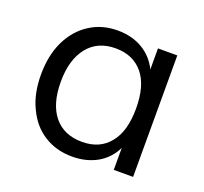

<svg xmlns="http://www.w3.org/2000/svg" viewBox="-97 -628 794 747"><g transform="rotate(20 300.0 -254.0)"><path d="M521 -503V0H441V-91Q419 -45 375 -19Q329 7 271 7Q204 7 154 -25Q104 -56 76 -116Q48 -173 48 -252Q48 -331 76 -390Q105 -450 155 -482Q205 -515 271 -515Q330 -515 374 -489Q418 -463 441 -416V-503ZM287 -60Q361 -60 401 -111Q441 -160 441 -254Q441 -348 401 -397Q360 -447 287 -447Q213 -447 172 -396Q130 -344 130 -252Q130 -160 171 -110Q212 -60 287 -60Z"/></g></svg>

Font: PRinguin Sans
Style: Regular
Weight: 400
Designer: Vernon Adams
Foundry: Vernon Adams
Version: ""